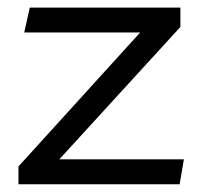

<svg xmlns="http://www.w3.org/2000/svg" viewBox="-20 -476 521 496"><path d="M444.1 0H27.7V-46L342.1 -392.1H42.6L56.9 -456.4H446V-406.4L133.2 -64.4H455Z"/></svg>

Font: Shan Wanhai
Style: Regular
Weight: 400
Designer: Khon Soe Zaw Thu
Foundry: Shan Unicode
Version: Version 1.00 June 3, 2017, initial release